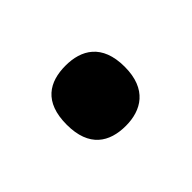

<svg xmlns="http://www.w3.org/2000/svg" viewBox="-45 -530 351 351"><g transform="rotate(-45 130.0 -355.0)"><path d="M130 -277C170 -277 205 -297 205 -355C205 -414 170 -433 130 -433C88 -433 55 -414 55 -355C55 -297 88 -277 130 -277Z"/></g></svg>

Font: Noto Serif Tamil ExtraCondensed ExtraBold
Style: Regular
Weight: 800
Width: 2
Designer: Indian Type Foundry, Tom Grace, and the Monotype Design Team
Foundry: Monotype Imaging Inc.
Version: Version 2.004